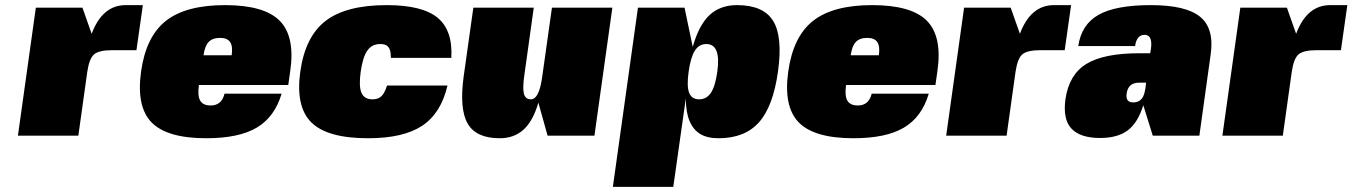

<svg xmlns="http://www.w3.org/2000/svg" viewBox="-20 -530 5283 750"><path d="M321 -250 286 0H50L120 -500H302L338 -398Q380 -510 471 -510H538L513 -334H419Q368 -334 348.5 -318.5Q329 -303 321 -250Z M1106 -198H757Q751 -156 762 -137Q773 -118 803 -118Q846 -118 857 -164H1080Q1053 -73 983 -31.5Q913 10 786 10Q633 10 572.5 -51.5Q512 -113 531 -250Q550 -387 628 -448.5Q706 -510 859 -510Q1012 -510 1072.5 -449Q1133 -388 1114 -254ZM840 -382Q810 -382 795 -366Q780 -350 775 -314H885Q890 -349 879 -365.5Q868 -382 840 -382Z M1492 -196H1728Q1703 -88 1629.5 -39Q1556 10 1418 10Q1259 10 1196.5 -51.5Q1134 -113 1153 -250Q1172 -387 1252 -448.5Q1332 -510 1491 -510Q1629 -510 1689 -461Q1749 -412 1743 -304H1507Q1507 -323 1503 -335Q1499 -347 1490 -352.5Q1481 -358 1465 -358Q1433 -358 1415 -332.5Q1397 -307 1389 -250Q1381 -193 1392 -167.5Q1403 -142 1435 -142Q1450 -142 1460.5 -147.5Q1471 -153 1478.5 -165Q1486 -177 1492 -196Z M2302 0H2119L2083 -129Q2062 -57 2025 -23.5Q1988 10 1932 10Q1840 10 1807 -47Q1774 -104 1791 -230L1829 -500H2065L2029 -242Q2021 -190 2026 -166Q2031 -142 2054 -142Q2086 -142 2098 -230L2136 -500H2372Z M2859 -510Q2962 -510 3000 -448.5Q3038 -387 3019 -250.5Q3000 -114 2944.5 -52Q2889 10 2787 10Q2743 10 2715.5 -6.5Q2688 -23 2673.5 -57.5Q2659 -92 2659 -146L2610 200H2374L2472 -500H2654L2686 -347Q2710 -432 2751.5 -471Q2793 -510 2859 -510ZM2782 -250Q2797 -358 2739 -358Q2711 -358 2694.5 -332.5Q2678 -307 2670 -250Q2662 -193 2672 -167.5Q2682 -142 2711 -142Q2740 -142 2757 -167.5Q2774 -193 2782 -250Z M3634 -198H3285Q3279 -156 3290 -137Q3301 -118 3331 -118Q3374 -118 3385 -164H3608Q3581 -73 3511 -31.5Q3441 10 3314 10Q3161 10 3100.5 -51.5Q3040 -113 3059 -250Q3078 -387 3156 -448.5Q3234 -510 3387 -510Q3540 -510 3600.5 -449Q3661 -388 3642 -254ZM3368 -382Q3338 -382 3323 -366Q3308 -350 3303 -314H3413Q3418 -349 3407 -365.5Q3396 -382 3368 -382Z M3947 -250 3912 0H3676L3746 -500H3928L3964 -398Q4006 -510 4097 -510H4164L4139 -334H4045Q3994 -334 3974.5 -318.5Q3955 -303 3947 -250Z M4483 0 4446 -119Q4425 -51 4385.5 -21Q4346 9 4277 9Q4200 9 4165.5 -27.5Q4131 -64 4142 -143Q4156 -239 4224 -280.5Q4292 -322 4431 -322H4473L4476 -340Q4483 -394 4451 -394Q4420 -394 4414 -350H4192Q4204 -434 4271 -472Q4338 -510 4475.5 -510Q4613 -510 4668.5 -464Q4724 -418 4709 -316L4665 0ZM4429 -207Q4387 -207 4381 -165Q4376 -130 4406 -130Q4420 -130 4429.5 -135.5Q4439 -141 4445 -152.5Q4451 -164 4454 -183L4457 -207Z M5026 -250 4991 0H4755L4825 -500H5007L5043 -398Q5085 -510 5176 -510H5243L5218 -334H5124Q5073 -334 5053.5 -318.5Q5034 -303 5026 -250Z"/></svg>

Font: Fivo Sans Modern ExtBlk
Style: Regular
Weight: 900
Designer: Alexander Slobzheninov
Foundry: Alexander Slobzheninov
Version: 1.0